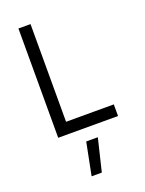

<svg xmlns="http://www.w3.org/2000/svg" viewBox="-178 -780 869 1149"><g transform="rotate(-20 256.5 -205.5)"><path d="M471 0V-74H167V-696H90V0ZM199 285H264L314 78H240Z"/></g></svg>

Font: TitilliumText22L
Style: 400 wt
Weight: 400
Designer: Campivisivi
Foundry: Campivisivi
Version: 1.000